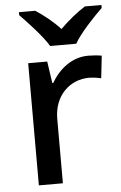

<svg xmlns="http://www.w3.org/2000/svg" viewBox="-54 -805 534 844"><g transform="rotate(-5 213.0 -383.0)"><path d="M186 -606H301C326 -651 388 -716 426 -753V-766H353C318 -744 278 -712 242 -676C209 -712 169 -743 134 -766H62V-753C99 -715 159 -651 186 -606ZM349 -549C275 -549 219 -501 185 -443H181L167 -539H83V0H189V-284C189 -390 262 -452 343 -452C360 -452 382 -449 397 -445L408 -544C392 -547 368 -549 349 -549Z"/></g></svg>

Font: Noto Sans Gujarati Medium
Style: Regular
Weight: 500
Designer: Jelle Bosma - Monotype Design Team, Universal Thirst
Foundry: Monotype Imaging Inc.
Version: Version 2.106